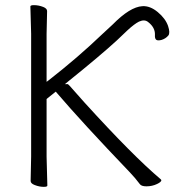

<svg xmlns="http://www.w3.org/2000/svg" viewBox="-20 -720 709 746"><path d="M418 -625Q485 -693 533 -696Q563 -698 593 -673Q623 -648 633 -619Q642 -592 634 -582Q624 -570 608 -565Q593 -561 587 -565.5Q581 -570 582 -585Q583 -613 556 -634Q542 -646 520 -636Q502 -627 475 -602Q458 -586 434 -563Q371 -505 243 -402L232 -393H244Q249 -389 261 -375Q278 -355 308 -322Q496 -115 605 -23Q607 -21 607 -20Q607 -13 590 -5Q571 4 549 4Q529 4 523 -5Q506 -28 483 -52Q301 -242 200 -360L197 -364L193 -361L163 -337L161 -335V-333V-111L164 1Q164 6 150 6Q133 6 115 -1Q99 -7 99 -17L101 -112V-589L98 -695Q98 -700 112 -700Q130 -700 148 -693Q163 -687 163 -677L161 -588V-412V-402L169 -408Q282 -496 377 -587Q400 -608 418 -625Z"/></svg>

Font: ToneOZ-Pinyin-WenKai-Light
Style: Light
Weight: 300
Designer: Fontworks Inc.
Foundry: ToneOZ
Version: Version 0.240331